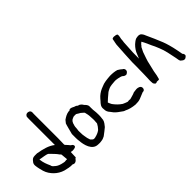

<svg xmlns="http://www.w3.org/2000/svg" viewBox="-8 -1385 2020 2020"><g transform="rotate(-45 1002.0 -374.5)"><path d="M32 -307C35 -275 45 -238 52 -213C64 -173 87 -141 114 -114C141 -88 174 -67 215 -55H216C244 -48 284 -38 318 -40H320C348 -21 373 -44 384 -62L395 -69C397 -95 397 -117 398 -146C405 -145 415 -143 422 -142H425C441 -143 478 -145 472 -170V-171C468 -183 461 -190 450 -194C437 -211 420 -229 406 -244C406 -245 405 -249 404 -253C405 -282 405 -314 406 -343V-704C406 -712 406 -718 407 -725V-727C407 -741 399 -757 377 -760C352 -765 333 -747 333 -730C333 -722 332 -714 332 -704V-316C282 -357 211 -374 137 -387H136C123 -387 114 -386 102 -387C73 -387 60 -374 47 -356C33 -342 30 -324 32 -307ZM110 -317V-328L111 -323C144 -315 196 -312 217 -299C244 -272 277 -241 298 -209C301 -206 310 -198 310 -196V-195C312 -169 314 -146 317 -120H301C293 -119 287 -118 282 -118C278 -118 274 -119 268 -120C226 -128 198 -138 175 -159V-160C160 -171 150 -180 147 -198V-200L146 -201C130 -236 115 -272 110 -317Z M540 -213C540 -196 541 -182 543 -170C548 -102 572 1 658 2C676 4 693 3 709 0C730 -2 744 -10 759 -17C769 -22 837 -78 837 -78C851 -97 871 -116 878 -146V-151C880 -160 881 -174 882 -184V-185C882 -190 883 -196 883 -203V-221C883 -232 882 -242 882 -251V-252C881 -262 881 -270 879 -282C879 -287 878 -295 877 -300L878 -304V-305C878 -310 877 -314 877 -317C878 -323 878 -333 877 -342C879 -368 859 -385 848 -396C838 -414 822 -434 795 -438C783 -451 769 -454 756 -458V-459H755C752 -460 714 -486 695 -463H690L685 -464H684C649 -459 621 -441 598 -425C595 -422 574 -395 574 -395C570 -389 540 -271 540 -271C539 -253 539 -234 540 -213ZM613 -246C614 -255 615 -266 617 -277V-279C617 -293 619 -311 623 -322L624 -323C629 -351 644 -374 665 -381H666C673 -384 679 -388 681 -388H683C687 -389 690 -389 695 -389H710C714 -389 716 -389 720 -388C726 -384 734 -381 738 -377L759 -365H760C766 -360 777 -351 783 -345C787 -341 789 -338 795 -333C800 -311 807 -287 807 -259V-257C807 -244 808 -235 809 -223V-205C809 -202 808 -200 808 -193C807 -184 807 -173 806 -165V-163C797 -145 781 -122 765 -106C761 -104 757 -101 753 -98L739 -90C735 -88 728 -85 723 -83H722C718 -81 714 -79 709 -78H708C695 -74 680 -69 665 -71C663 -72 661 -73 654 -77C647 -83 642 -89 635 -96C627 -116 621 -140 618 -166V-167C615 -179 614 -194 614 -209V-210C613 -223 613 -235 613 -246Z M962 -222C962 -188 972 -171 990 -151C995 -143 1004 -131 1012 -122C1031 -101 1057 -82 1081 -66C1088 -60 1099 -52 1115 -48C1147 -31 1188 -21 1232 -17H1233C1262 -17 1284 -18 1307 -27C1330 -36 1355 -47 1378 -56L1390 -57C1405 -60 1411 -75 1411 -87C1411 -118 1378 -126 1356 -126C1339 -126 1327 -121 1314 -121H1312C1290 -110 1261 -104 1234 -96C1230 -96 1223 -97 1217 -98H1214C1209 -97 1205 -96 1201 -96C1197 -96 1195 -96 1192 -97C1178 -102 1157 -110 1143 -117C1111 -138 1084 -165 1060 -198C1054 -212 1045 -225 1042 -238L1043 -240C1065 -260 1086 -281 1111 -300C1126 -315 1141 -322 1165 -333C1188 -342 1217 -343 1251 -346H1269C1288 -343 1308 -341 1326 -335C1331 -333 1337 -330 1343 -329C1352 -320 1366 -308 1384 -308H1386C1392 -309 1397 -311 1403 -317C1412 -322 1420 -333 1419 -348C1418 -361 1411 -371 1400 -376C1388 -387 1371 -400 1356 -408L1355 -409C1326 -418 1294 -421 1258 -421H1257C1208 -417 1162 -414 1123 -395C1089 -383 1061 -367 1034 -343C1022 -331 1010 -318 997 -302C980 -284 956 -261 962 -222Z M1518 -76C1518 -67 1519 -58 1520 -49C1521 -44 1522 -41 1528 -35C1533 -21 1550 -20 1562 -29C1568 -28 1573 -28 1578 -28C1583 -28 1590 -27 1596 -31C1606 -62 1611 -91 1616 -124C1617 -127 1617 -128 1618 -134C1620 -138 1621 -145 1622 -150C1626 -168 1631 -190 1637 -213C1645 -260 1666 -307 1680 -352C1689 -370 1698 -390 1706 -404V-407C1707 -406 1707 -405 1709 -405L1712 -406L1713 -412C1715 -413 1717 -414 1718 -414L1719 -416L1721 -421C1724 -424 1726 -427 1730 -429L1731 -430L1732 -432C1736 -436 1740 -439 1744 -441C1754 -425 1763 -404 1774 -382L1779 -370C1789 -347 1798 -327 1810 -304C1817 -289 1823 -272 1830 -256C1854 -200 1866 -131 1880 -63L1883 -45C1885 -37 1884 -12 1904 -2C1917 14 1943 19 1959 1C1979 -9 1972 -35 1960 -45C1960 -45 1959 -47 1958 -48C1958 -52 1957 -56 1956 -61C1952 -91 1942 -129 1936 -160L1924 -206C1918 -231 1909 -253 1901 -276C1877 -336 1851 -395 1824 -453L1815 -474C1809 -485 1801 -496 1789 -504C1771 -513 1746 -508 1732 -505C1721 -501 1710 -495 1699 -486C1670 -465 1646 -435 1629 -403C1619 -377 1610 -357 1600 -333L1601 -424C1603 -473 1606 -524 1609 -567C1611 -582 1614 -595 1614 -613C1617 -628 1623 -647 1621 -670C1615 -676 1606 -682 1591 -681C1580 -686 1554 -684 1550 -673L1548 -663C1547 -657 1545 -650 1544 -641C1544 -641 1542 -638 1542 -633C1540 -626 1539 -614 1537 -605V-604C1531 -531 1526 -410 1523 -356V-304C1523 -285 1522 -266 1522 -247C1522 -224 1521 -204 1521 -184C1520 -172 1520 -160 1520 -149C1519 -138 1519 -129 1519 -118L1518 -100Z"/></g></svg>

Font: Scribbler
Style: ExBd
Weight: 800
Designer: Mew Too
Foundry: Cannot Into Space Fonts
Version: Version 1.001